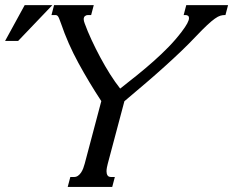

<svg xmlns="http://www.w3.org/2000/svg" viewBox="-84 -736 918 756"><path d="M630.9 -610.4Q646.5 -630.9 653.3 -643.8Q660.2 -656.7 660.2 -665Q660.2 -676.8 645 -676.8H639.2L649.4 -715.8H814L803.7 -676.8H801.3Q792.5 -676.8 783.4 -674.1Q774.4 -671.4 762 -662.6Q749.5 -653.8 731.7 -637.2Q713.9 -620.6 687.5 -592.8Q660.2 -564 629.9 -534.9Q599.6 -505.9 565.2 -474.9Q530.8 -443.8 491.2 -409.9Q451.7 -376 405.8 -337.4L340.3 -91.3Q338.4 -84 336.9 -76.2Q335.4 -68.4 335.4 -61.5Q335.4 -51.8 339.4 -45.4Q343.3 -39.1 353.5 -39.1H368.2L357.9 0H182.6L192.9 -39.1H207.5Q216.3 -39.1 223.1 -43.9Q230 -48.8 235.1 -56.4Q240.2 -64 243.7 -73.2Q247.1 -82.5 249.5 -91.3L314.9 -337.9Q266.1 -412.1 224.6 -488.3Q183.1 -564.5 156.2 -643.6Q152.3 -653.8 149.9 -660.4Q147.5 -667 145 -670.7Q142.6 -674.3 139.9 -675.5Q137.2 -676.8 133.8 -676.8H118.7L128.9 -715.8H285.2L274.9 -676.8H262.2Q255.4 -676.8 250.5 -672.6Q245.6 -668.5 245.6 -660.2Q245.6 -653.8 249.5 -643.6Q260.7 -612.8 276.6 -578.6Q292.5 -544.4 310.8 -510.3Q329.1 -476.1 349.1 -444.3Q369.1 -412.6 389.2 -387.2Q423.3 -414.1 456.8 -440.9Q490.2 -467.8 521.2 -495.4Q552.2 -522.9 580.1 -551.5Q607.9 -580.1 630.9 -610.4ZM13.2 -715.8H122.1L-12.7 -574.7H-64Z"/></svg>

Font: Arian AMU Serif
Style: Italic
Weight: 400
Italic angle: -15°
Designer: Ruben Hakobyan (Tarumian)
Foundry: Ruben Hakobyan (Tarumian)
Version: Version 1.002